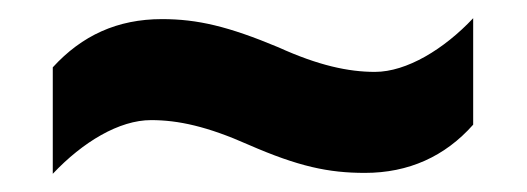

<svg xmlns="http://www.w3.org/2000/svg" viewBox="-20 -458 579 211"><path d="M253 -299C308 -275 341 -268 381 -268C429 -268 469 -286 500 -321V-438C468 -404 427 -379 392 -379C363 -379 330 -386 286 -406C231 -429 197 -437 158 -437C109 -437 70 -419 38 -384V-267C71 -302 111 -326 146 -326C176 -326 208 -319 253 -299Z"/></svg>

Font: Noto Sans Armenian SemiCondensed Medium
Style: Regular
Weight: 500
Width: 4
Designer: Monotype Design Team
Foundry: Monotype Imaging Inc.
Version: Version 2.008